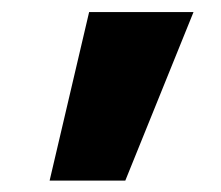

<svg xmlns="http://www.w3.org/2000/svg" viewBox="-20 -791 377 327"><path d="M309.6 -770.5 193.4 -483.4H64.5L131.8 -770.5Z"/></svg>

Font: Gen Shin Gothic Bold
Style: Bold
Weight: 700
Designer: [Source Han Sans]
Ryoko NISHIZUKA  (kana & ideographs); Paul D. Hunt (Latin, Greek & Cyrillic); Wenlong ZHANG  (bopomofo
Version: Version 1.002.20150607